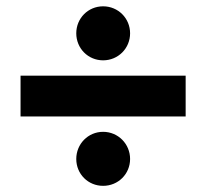

<svg xmlns="http://www.w3.org/2000/svg" viewBox="-20 -628 657 611"><path d="M222.7 -522C222.7 -474.1 260.3 -436 308.1 -436C356 -436 394 -474.1 394 -522C394 -569.8 356 -607.9 308.1 -607.9C260.3 -607.9 222.7 -569.8 222.7 -522ZM45.4 -257.3H570.8V-387.2H45.4ZM222.7 -122.1C222.7 -74.2 260.3 -36.6 308.1 -36.6C356 -36.6 394 -74.2 394 -122.1C394 -169.9 356 -208.5 308.1 -208.5C260.3 -208.5 222.7 -169.9 222.7 -122.1Z"/></svg>

Font: Giphurs ExtraBold
Style: Regular
Weight: 800
Version: Version 1.000